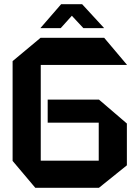

<svg xmlns="http://www.w3.org/2000/svg" viewBox="-20 -894 659 914"><path d="M174 -585V-129H450V-310H207V-420H451L584 -306V-107L451 0H148L40 -128V-603L173 -714H476L584 -586V-585ZM377 -760 322 -819 269 -760H173V-761L271 -874H371L475 -761V-760Z"/></svg>

Font: Foldit Thin SemiBold
Style: Regular
Weight: 600
Version: Version 1.003